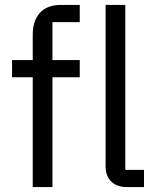

<svg xmlns="http://www.w3.org/2000/svg" viewBox="-20 -760 636 780"><path d="M565 0V-70H489V-740H409V-83C409 -35 439 0 494 0ZM113 0H193V-446H304V-516H193V-670H304V-740H226C150 -740 113 -691 113 -620V-516H29V-446H113Z"/></svg>

Font: IBM Plex Arabic
Style: Regular
Weight: 400
Designer: Mike Abbink, Paul van der Laan, Pieter van Rosmalen, Wael Morcos, Khajak Apelian
Foundry: Bold Monday
Version: Version 1.0